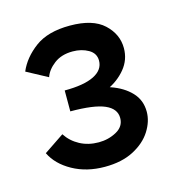

<svg xmlns="http://www.w3.org/2000/svg" viewBox="-66 -820 440 479"><g transform="rotate(-15 154.0 -580.5)"><path d="M144 -571V-598Q182 -598 214 -587Q246 -576 265.5 -555.5Q285 -535 285 -505Q285 -480 269.5 -455.5Q254 -431 223.5 -415Q193 -399 149 -399Q102 -399 66 -419Q30 -439 15 -470L67 -505Q80 -485 101.5 -473.5Q123 -462 150 -462Q175 -462 196 -473.5Q217 -485 217 -507Q217 -531 189.5 -543Q162 -555 101 -555V-609Q151 -609 177 -622Q203 -635 203 -659Q203 -678 185.5 -688Q168 -698 145 -698Q116 -698 97 -683.5Q78 -669 72 -651L18 -680Q32 -713 65 -737.5Q98 -762 155 -762Q214 -762 242.5 -735.5Q271 -709 271 -673Q271 -643 252 -620Q233 -597 204 -584Q175 -571 144 -571Z"/></g></svg>

Font: Ysabeau SC SemiBold
Style: Regular
Weight: 600
Designer: Christian Thalmann (Catharsis Fonts)
Version: Version 2.001;gftools[0.9.30]; featfreeze: smcp